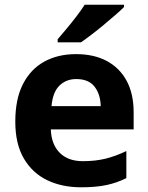

<svg xmlns="http://www.w3.org/2000/svg" viewBox="-20 -786 631 816"><path d="M303 -556Q379 -556 433.5 -527Q488 -498 518 -443Q548 -388 548 -308V-236H196Q198 -173 233.5 -137Q269 -101 332 -101Q385 -101 428 -111.5Q471 -122 517 -144V-29Q477 -9 432.5 0.5Q388 10 325 10Q243 10 180 -20.5Q117 -51 81 -113Q45 -175 45 -269Q45 -365 77.5 -428.5Q110 -492 168 -524Q226 -556 303 -556ZM304 -450Q261 -450 232.5 -422Q204 -394 199 -335H408Q407 -385 382 -417.5Q357 -450 304 -450ZM507 -756Q493 -742 470 -722Q447 -702 420.5 -680Q394 -658 368.5 -638.5Q343 -619 324 -606H225V-619Q241 -638 262.5 -663.5Q284 -689 305 -716.5Q326 -744 340 -766H507Z"/></svg>

Font: Noto Sans Cham
Style: Bold
Weight: 700
Version: Version 2.002